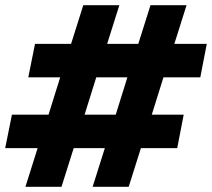

<svg xmlns="http://www.w3.org/2000/svg" viewBox="-28 -720 817 740"><path d="M602 -422 557 -278H680L655 -149H515L468 0H329L376 -149H256L209 0H70L117 -149H-8L18 -278H159L204 -422H81L107 -551H246L293 -700H432L385 -551H505L552 -700H691L644 -551H769L744 -422ZM463 -422H343L298 -278H418Z"/></svg>

Font: Idrija
Style: Italic
Weight: 800
Italic angle: -11.3°
Designer: Julieta Ulanovsky
Foundry: Julieta Ulanovsky
Version: Version 7.200